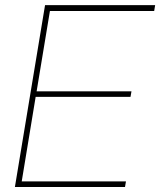

<svg xmlns="http://www.w3.org/2000/svg" viewBox="-20 -748 641 768"><path d="M39.6 0 160.2 -727.5H600.6L596.7 -704.1H179.7L126.5 -382.8H505.9L502 -360.4H122.6L66.9 -22.5H483.9L480 0Z"/></svg>

Font: Inter Display Thin
Style: Italic
Weight: 100
Italic angle: -9.39999°
Designer: Rasmus Andersson
Foundry: rsms
Version: Version 4.000;git-a52131595